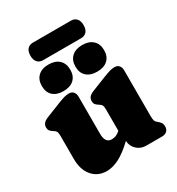

<svg xmlns="http://www.w3.org/2000/svg" viewBox="-197 -958 1013 1096"><g transform="rotate(-30 309.0 -410.0)"><path d="M56 -141V-292.5Q56 -313.5 51.5 -321.8Q47 -330 38 -335L32 -339Q20.5 -346 14.5 -354.2Q8.5 -362.5 8.5 -376Q8.5 -391 17.5 -402Q26.5 -413 48 -421.5L146 -460.5Q171.5 -470.5 187 -474.8Q202.5 -479 218.5 -479Q237 -479 247.2 -466.8Q257.5 -454.5 257.5 -435.5V-190.5Q257.5 -129.5 301 -129.5Q315 -129.5 328.5 -134.8Q342 -140 355.5 -152.5L356.5 -153.5V-292.5Q356.5 -313.5 352 -321.8Q347.5 -330 338.5 -335L333 -339Q321 -346 315 -354.2Q309 -362.5 309 -376Q309 -391 318 -402Q327 -413 348.5 -421.5L447 -460.5Q472.5 -470.5 488 -474.8Q503.5 -479 519 -479Q537.5 -479 547.8 -466.8Q558 -454.5 558 -435.5V-138Q558 -113 561.2 -103.8Q564.5 -94.5 571 -89.5L577 -84.5Q588 -76 594.2 -66.2Q600.5 -56.5 600.5 -42Q600.5 -22 588.5 -11Q576.5 0 556 0H452.5Q416 0 391.2 -23.5Q366.5 -47 365 -81.5Q309.5 -29 266.8 -7.8Q224 13.5 186.5 13.5Q127 13.5 91.5 -28.5Q56 -70.5 56 -141ZM199.5 -505.5Q156 -505.5 131 -528Q106 -550.5 106 -592.5Q106 -634 131 -657.2Q156 -680.5 199.5 -680.5Q244 -680.5 268.8 -657.2Q293.5 -634 293.5 -592.5Q293.5 -551.5 268.8 -528.5Q244 -505.5 199.5 -505.5ZM421.5 -505.5Q378 -505.5 352.8 -528Q327.5 -550.5 327.5 -592.5Q327.5 -634 352.8 -657.2Q378 -680.5 421.5 -680.5Q466.5 -680.5 491.5 -657.2Q516.5 -634 516.5 -592.5Q516.5 -551.5 491.5 -528.5Q466.5 -505.5 421.5 -505.5ZM136 -774.5Q136 -803.5 149.5 -818.2Q163 -833 186 -833H436.5Q459.5 -833 473 -818Q486.5 -803 486.5 -775Q486.5 -746.5 473 -731.8Q459.5 -717 436.5 -717H186Q163 -717 149.5 -732Q136 -747 136 -774.5Z"/></g></svg>

Font: Fraunces 72pt S100 Black
Style: Regular
Weight: 900
Version: Version 1.000; ttfautohint (v1.8.3)